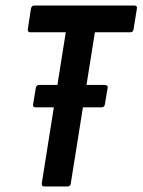

<svg xmlns="http://www.w3.org/2000/svg" viewBox="-20 -675 516 695"><path d="M109.8 -286.4Q97.4 -286.4 99.8 -297.4L109.6 -356.6Q112 -367.5 121 -367.5H358.9Q364.3 -367.5 367.6 -364.9Q370.9 -362.4 369.5 -356.6L359.7 -297.4Q357.7 -286.4 347.8 -286.4H280.1H175.1ZM141.2 0Q129.5 0 131.3 -12L218.1 -558.1H90.1Q78.9 -558.1 80.7 -569.5L92 -643.6Q94.4 -655 104 -655H465.5Q477.9 -655 475.5 -643.6L463.5 -569.5Q462.1 -558.1 451.6 -558.1H323.5L236.3 -11.4Q234.9 0 224.3 0Z"/></svg>

Font: Sofia Sans Condensed
Style: Italic
Weight: 400
Italic angle: -9°
Designer: Botio Nikoltchev, Ani Petrova
Foundry: lettersoup
Version: Version 4.101